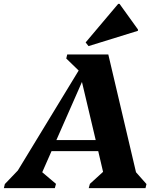

<svg xmlns="http://www.w3.org/2000/svg" viewBox="-75 -971 831 991"><path d="M-55 0 -50 -21 17 -91 331 -607 267 -669 272 -690H484L627 -82L681 -21L676 0H383L389 -22L457 -84L432 -191H191L143 -82L214 -22L208 0ZM216 -248H419L348 -548ZM382 -733 367 -752 535 -951H542L637 -819V-812Z"/></svg>

Font: Platypi
Style: Bold Italic
Weight: 700
Italic angle: -13°
Designer: David Sargent
Foundry: Bolt Cutter Type
Version: Version 1.200; ttfautohint (v1.8.4.7-5d5b)